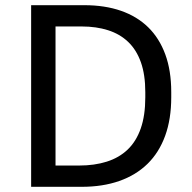

<svg xmlns="http://www.w3.org/2000/svg" viewBox="-20 -720 740 740"><path d="M100 0H295Q376 0 440 -22.5Q504 -45 548.5 -88.5Q593 -132 616.5 -196.5Q640 -261 640 -345V-365Q640 -448 617 -510.5Q594 -573 551 -615Q508 -657 446 -678.5Q384 -700 305 -700H100ZM194 -82V-618H295Q351 -618 396.5 -603.5Q442 -589 474 -558.5Q506 -528 523 -480Q540 -432 540 -365V-345Q540 -275 522.5 -225Q505 -175 472 -143.5Q439 -112 391.5 -97Q344 -82 285 -82Z"/></svg>

Font: Golos Text VF
Style: Regular
Weight: 400
Designer: A.Korolkova, Vitaly Kuzmin
Foundry: ParaType Ltd
Version: Version 2.005